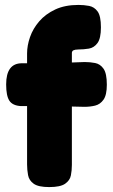

<svg xmlns="http://www.w3.org/2000/svg" viewBox="-20 -750 459 780"><path d="M180 10Q136 10 117 -3.5Q98 -17 94 -38.5Q90 -60 90 -82V-533Q90 -565 102 -599.5Q114 -634 139.5 -663.5Q165 -693 204.5 -711.5Q244 -730 299 -730Q321 -730 342 -726Q363 -722 376.5 -703.5Q390 -685 390 -639Q390 -594 376 -575Q362 -556 341 -552.5Q320 -549 298 -549Q291 -549 286 -548Q281 -547 278 -545.5Q275 -544 273.5 -541Q272 -538 272 -535V-80Q272 -58 268 -37.5Q264 -17 244.5 -3.5Q225 10 180 10ZM69 -493H186L324 -498Q346 -498 366.5 -494Q387 -490 400.5 -471Q414 -452 414 -406Q414 -364 400.5 -345Q387 -326 366.5 -321Q346 -316 323 -316L196 -319H65Q31 -321 18 -341Q5 -361 5 -407Q5 -450 21 -471.5Q37 -493 69 -493Z"/></svg>

Font: Fredoka Light
Style: Bold
Weight: 700
Version: Version 2.001